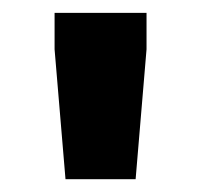

<svg xmlns="http://www.w3.org/2000/svg" viewBox="-20 -708 313 299"><path d="M82 -428.9 65 -631.2V-688H208.2V-631.2L191.2 -428.9Z"/></svg>

Font: Saira Thin
Style: Regular
Weight: 100
Designer: Hector Gatti with collaboration of the Omnibus-Type team
Foundry: Omnibus-Type
Version: Version 1.101